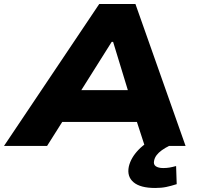

<svg xmlns="http://www.w3.org/2000/svg" viewBox="-61 -725 981 954"><path d="M-41 0 432 -705H612L861 0H658L594 -197L667 -119H199L298 -198L173 0ZM494 -517 314 -231 288 -277H629L588 -232L501 -517ZM710 209Q636 209 602.5 180.5Q569 152 579 103Q589 59 627.5 19Q666 -21 730 -48L779 0Q759 10 743 21.5Q727 33 717.5 45.5Q708 58 705 72Q700 92 713 101Q726 110 750 110Q767 110 781.5 107.5Q796 105 814 100L817 190Q789 199 765 204Q741 209 710 209Z"/></svg>

Font: Nunito Sans 7pt SemiExpanded Black
Style: Italic
Weight: 900
Width: 6
Italic angle: -9°
Designer: Vernon Adams
Foundry: Vernon Adams
Version: Version 3.101;gftools[0.9.27]